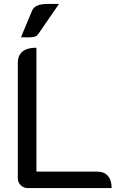

<svg xmlns="http://www.w3.org/2000/svg" viewBox="-20 -950 619 970"><path d="M70 -49V-631Q70 -709 164 -709V-83H471Q506 -83 525 -61.5Q544 -40 544 0H119Q99 0 84.5 -14.5Q70 -29 70 -49ZM142 -896Q156 -930 219 -930H278L176 -782Q168 -769 156 -765Q144 -761 118 -761L86 -762Z"/></svg>

Font: K2D
Style: Regular
Weight: 400
Version: Version 1.000; ttfautohint (v1.6)